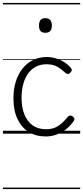

<svg xmlns="http://www.w3.org/2000/svg" viewBox="-20 -905 563 1300"><path d="M291 19Q224 19 175 -11Q126 -41 98.5 -99Q71 -157 71 -239Q71 -300 86.5 -351Q102 -402 131.5 -439.5Q161 -477 203 -498Q245 -519 298 -519Q343 -519 387.5 -499Q432 -479 461 -444Q467 -436 466 -429Q465 -422 456 -413Q447 -404 439.5 -404Q432 -404 425 -410Q396 -437 367.5 -453.5Q339 -470 294 -470Q257 -470 225.5 -454.5Q194 -439 172 -409.5Q150 -380 138 -338Q126 -296 126 -243Q126 -180 144.5 -132Q163 -84 200 -57Q237 -30 293 -30Q325 -30 350 -40Q375 -50 397 -69.5Q419 -89 441 -116Q448 -123 456 -123Q464 -123 472 -117Q480 -110 483 -103Q486 -96 481 -88Q456 -52 425 -28Q394 -4 359.5 7.5Q325 19 291 19ZM287 -683Q265 -683 254.5 -695Q244 -707 244 -732Q244 -757 254.5 -769.5Q265 -782 287 -782Q309 -782 320 -769.5Q331 -757 331 -732Q331 -707 320 -695Q309 -683 287 -683ZM0 365H523V375H0ZM0 -20H523V0H0ZM0 -505H523V-500H0ZM0 -885H523V-875H0Z"/></svg>

Font: Playwrite IT Moderna Guides
Style: Regular
Weight: 400
Designer: Veronika Burian, José Scaglione
Foundry: TypeTogether
Version: Version 1.003